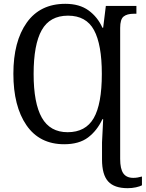

<svg xmlns="http://www.w3.org/2000/svg" viewBox="-20 -745 765 1005"><path d="M514 90V0Q516 -52 518 -79Q518 -93 520 -121H516Q488 -61 441 -25.5Q394 10 316 10Q187 10 118.5 -89.5Q50 -189 50 -359Q50 -528 120 -626.5Q190 -725 322 -725Q396 -725 443.5 -690.5Q491 -656 516 -600H520L534 -714H694V-673H680Q645 -673 627 -658.5Q609 -644 609 -599V87Q609 139 625.5 162.5Q642 186 678 186Q699 186 723 179V225Q712 231 691.5 235.5Q671 240 648 240Q578 240 546 204.5Q514 169 514 90ZM513 -358Q513 -512 472 -587.5Q431 -663 336 -663Q241 -663 198.5 -587.5Q156 -512 156 -358Q156 -205 199 -129Q242 -53 334 -53Q428 -53 470.5 -126.5Q513 -200 513 -358Z"/></svg>

Font: Noto Serif Narrow
Style: Regular
Weight: 400
Width: 4
Designer: Monotype Design Team
Foundry: Monotype Imaging Inc.
Version: Version 1.001